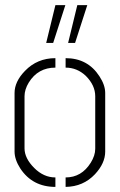

<svg xmlns="http://www.w3.org/2000/svg" viewBox="-20 -732 470 753"><path d="M247.1 -563.5 283.2 -711.9H322.3L274.4 -563.5ZM161.1 -563.5 197.3 -711.9H236.3L188.5 -563.5ZM37.1 -137.7V-367.2Q37.1 -412.1 78.1 -454.1Q126 -503.9 197.3 -503.9V-466.8Q128.9 -466.8 92.8 -408.2Q76.2 -380.9 76.2 -354.5V-150.4Q76.2 -111.3 114.3 -73.2Q151.4 -36.1 197.3 -36.1V1Q107.4 1 59.6 -71.3Q37.1 -106.4 37.1 -137.7ZM237.3 1V-36.1Q299.8 -36.1 335.9 -93.8Q353.5 -122.1 353.5 -148.4V-354.5Q353.5 -397.5 316.4 -434.6Q282.2 -466.8 237.3 -466.8V-503.9Q324.2 -503.9 370.1 -432.6Q392.6 -398.4 392.6 -367.2V-137.7Q392.6 -91.8 352.5 -48.8Q306.6 0 237.3 1Z"/></svg>

Font: Post No Bills Jaffna Light
Style: Regular
Weight: 300
Designer: Kosala Senevirathne, Siva Puranthara, Lasantha Premarathna, Tharique Azeez
Foundry: Mooniak
Version: Version 1.220 ; ttfautohint (v1.6)